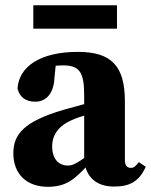

<svg xmlns="http://www.w3.org/2000/svg" viewBox="-20 -696 575 731"><path d="M162 15.2C234.5 15.2 265.6 -15.7 314.1 -67.1H356.1L345.7 -127.2C273.8 -73.4 257.8 -65.7 238.7 -65.7C205 -65.7 178.6 -88.9 178.6 -139C178.6 -186 208.1 -219.7 253.4 -238.8C282.6 -252.3 336.6 -266.9 383.8 -278.8V-320.6C336.6 -309.4 265.7 -290.7 224.4 -278.6C70.2 -233.9 30.8 -183.9 30.8 -112.7C30.8 -30.4 84.6 15.2 162 15.2ZM414.6 14.3C475.3 14.3 510.9 -6.6 534.9 -61.2L508.4 -78.9C496.7 -62.3 488.6 -56.9 478.1 -56.9C463.7 -56.9 455.5 -66.4 455.5 -86.1V-310.4C455.5 -444.3 404.8 -498.5 276.5 -498.5C132.5 -498.5 52 -442.2 46.7 -358.9C54.5 -326 78.4 -308.8 114.1 -308.8C152.6 -308.8 185 -335.7 187.5 -402.2L194.7 -471.6L125.8 -432.7C169.3 -444.1 195 -447.1 219.5 -447.1C283.3 -447.1 300.5 -420.9 300.5 -332.3V-81.9C309.1 -21.3 346.6 14.3 414.6 14.3ZM106.8 -586.9H425.4V-676H106.8V-586.9Z"/></svg>

Font: Source Serif Variable
Style: Regular
Weight: 389
Designer: Frank Grießhammer
Foundry: Adobe Systems Incorporated
Version: Version 3.001;hotconv 1.0.111;makeotfexe 2.5.65597